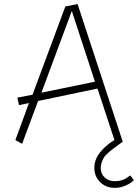

<svg xmlns="http://www.w3.org/2000/svg" viewBox="-20 -699 667 928"><path d="M533.2 -22Q495.1 -0.5 465.6 35.2Q436 70.8 436 111.8Q436 153.8 464.1 181.4Q492.2 209 535.2 209Q561.5 209 586.9 198Q612.3 187 627 171.9L609.9 148.9Q595.2 159.2 587.2 164.1Q579.1 168.9 565.4 172.9Q551.8 176.8 535.2 176.8Q505.9 176.8 486.3 159.2Q466.8 141.6 466.8 112.8Q466.8 98.6 471.7 85.2Q476.6 71.8 481.4 63.5Q486.3 55.2 498.3 43.9Q510.3 32.7 514.9 29.1Q519.5 25.4 533.2 15.1L573.2 -14.2L355 -679.2L295.9 -668L137.2 -241.2L64 -227.1L71.8 -190.9L120.1 -201.2L54.2 -22L86.9 -3.9L164.1 -210.9L451.2 -271ZM180.2 -251 327.1 -646 439 -304.2Z"/></svg>

Font: Comic Neue Angular Light
Style: Regular
Weight: 300
Designer: Craig Rozynski
Foundry: Craig Rozynski
Version: Version 2.003